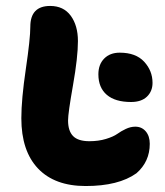

<svg xmlns="http://www.w3.org/2000/svg" viewBox="-20 -707 556 646"><path d="M268.1 -81.1Q164.1 -81.1 107.9 -140.1Q51.8 -199.2 51.8 -309.1Q51.8 -372.6 66.9 -474.9Q82 -577.1 82 -617.2Q82 -687 148.9 -687Q193.8 -687 218 -654.1Q242.2 -621.1 242.2 -568.8Q242.2 -514.2 225.6 -420.2Q209 -326.2 209 -301.8Q209 -266.6 225.8 -249.3Q242.7 -231.9 280.8 -231.9Q311.5 -231.9 336.4 -239.5Q361.3 -247.1 374.3 -256.3Q387.2 -265.6 403.3 -273.2Q419.4 -280.8 435.1 -280.8Q457 -280.8 470.5 -264.9Q483.9 -249 483.9 -223.1Q483.9 -163.1 439 -124Q378.9 -81.1 268.1 -81.1ZM420.9 -363.8Q367.7 -363.8 339.4 -387.9Q311 -412.1 311 -457Q311 -490.2 330.6 -510Q350.1 -529.8 382.8 -529.8Q437 -529.8 465.1 -499.3Q493.2 -468.8 493.2 -428.2Q493.2 -399.9 474.4 -381.8Q455.6 -363.8 420.9 -363.8Z"/></svg>

Font: Shantell Sans Irregular Bouncy
Style: Bold
Weight: 700
Designer: Stephen Nixon, Anya Danilova, Shantell Martin
Foundry: Arrow Type
Version: Version 1.006;[9816181b4]